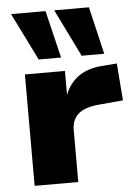

<svg xmlns="http://www.w3.org/2000/svg" viewBox="-54 -813 610 855"><g transform="rotate(-5 250.5 -385.5)"><path d="M66 0V-498H245V-371H239Q254 -430 298.5 -466Q343 -502 416 -506L478 -511L491 -345L380 -335Q318 -329 289.5 -303.5Q261 -278 261 -232V0ZM325 -559 221 -771H376L426 -559ZM133 -559 28 -771H182L233 -559Z"/></g></svg>

Font: Nunito Sans 10pt SemiExpanded Black
Style: Regular
Weight: 900
Width: 6
Designer: Vernon Adams
Foundry: Vernon Adams
Version: Version 3.101;gftools[0.9.27]